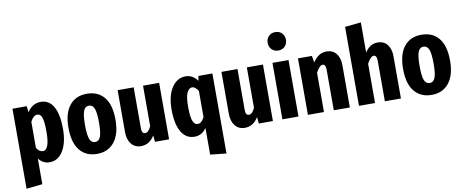

<svg xmlns="http://www.w3.org/2000/svg" viewBox="-81 -1182 4299 1777"><g transform="rotate(-10 2068.5 -293.0)"><path d="M313 -547.9Q391.1 -547.9 432.1 -475.3Q473.1 -402.8 473.1 -267.1Q473.1 -136.7 425.8 -59.8Q378.4 17.1 298.8 17.1Q236.3 17.1 195.8 -36.1V205.1L44.9 221.2V-530.8H179.2L185.1 -473.1Q234.4 -547.9 313 -547.9ZM254.9 -95.2Q317.9 -95.2 317.9 -265.1Q317.9 -316.9 314.2 -351.3Q310.5 -385.7 302.7 -404.1Q294.9 -422.4 285.2 -429.7Q275.4 -437 261.2 -437Q224.6 -437 195.8 -380.9V-136.2Q221.2 -95.2 254.9 -95.2Z M745.6 -547.9Q849.6 -547.9 908 -477.1Q966.3 -406.2 966.3 -265.1Q966.3 -130.4 907.7 -56.6Q849.1 17.1 745.6 17.1Q641.1 17.1 582.8 -54.7Q524.4 -126.5 524.4 -266.1Q524.4 -402.8 582.8 -475.3Q641.1 -547.9 745.6 -547.9ZM679.7 -266.1Q679.7 -170.4 695.3 -132.3Q710.9 -94.2 745.6 -94.2Q780.3 -94.2 795.9 -132.8Q811.5 -171.4 811.5 -265.1Q811.5 -359.9 795.9 -397.9Q780.3 -436 745.6 -436Q710.9 -436 695.3 -397.7Q679.7 -359.4 679.7 -266.1Z M1423.3 -530.8V0H1291L1285.2 -61Q1236.8 17.1 1158.2 17.1Q1100.1 17.1 1066.7 -25.1Q1033.2 -67.4 1033.2 -136.2V-530.8H1184.1V-142.1Q1184.1 -119.6 1192.1 -107.4Q1200.2 -95.2 1215.3 -95.2Q1247.6 -95.2 1272 -150.9V-530.8Z M1792 -530.8H1923.8V221.2L1772.9 205.1V-45.9Q1732.4 17.1 1660.6 17.1Q1580.6 17.1 1537.1 -56.6Q1493.7 -130.4 1493.7 -266.1Q1493.7 -396 1543.5 -471.9Q1593.3 -547.9 1674.8 -547.9Q1739.7 -547.9 1785.6 -485.8ZM1710 -94.2Q1747.1 -94.2 1772.9 -147.9V-393.1Q1745.1 -437 1715.8 -437Q1686 -437 1667.5 -397.2Q1648.9 -357.4 1648.9 -266.1Q1648.9 -213.9 1653.6 -178.7Q1658.2 -143.6 1667.2 -125.7Q1676.3 -107.9 1686.3 -101.1Q1696.3 -94.2 1710 -94.2Z M2398.9 -530.8V0H2266.6L2260.7 -61Q2212.4 17.1 2133.8 17.1Q2075.7 17.1 2042.2 -25.1Q2008.8 -67.4 2008.8 -136.2V-530.8H2159.7V-142.1Q2159.7 -119.6 2167.7 -107.4Q2175.8 -95.2 2190.9 -95.2Q2223.1 -95.2 2247.6 -150.9V-530.8Z M2562.5 -807.1Q2601.1 -807.1 2624.8 -782.5Q2648.4 -757.8 2648.4 -720.2Q2648.4 -683.1 2624.5 -658.4Q2600.6 -633.8 2562.5 -633.8Q2524.9 -633.8 2500.7 -658.4Q2476.6 -683.1 2476.6 -720.2Q2476.6 -757.8 2500.7 -782.5Q2524.9 -807.1 2562.5 -807.1ZM2639.2 -530.8V0H2488.3V-530.8Z M3000 -547.9Q3056.6 -547.9 3089.4 -507.1Q3122.1 -466.3 3122.1 -397V0H2971.2V-380.9Q2971.2 -433.1 2941.9 -433.1Q2913.1 -433.1 2878.9 -369.1V0H2728V-530.8H2858.9L2870.1 -467.8Q2897 -508.3 2927.7 -528.1Q2958.5 -547.9 3000 -547.9Z M3480 -547.9Q3536.6 -547.9 3569.3 -507.1Q3602.1 -466.3 3602.1 -397V0H3451.2V-380.9Q3451.2 -433.1 3421.9 -433.1Q3393.1 -433.1 3358.9 -369.1V0H3208V-742.2L3358.9 -757.8V-475.1Q3384.3 -512.7 3413.1 -530.3Q3441.9 -547.9 3480 -547.9Z M3890.1 -547.9Q3994.1 -547.9 4052.5 -477.1Q4110.8 -406.2 4110.8 -265.1Q4110.8 -130.4 4052.2 -56.6Q3993.7 17.1 3890.1 17.1Q3785.6 17.1 3727.3 -54.7Q3668.9 -126.5 3668.9 -266.1Q3668.9 -402.8 3727.3 -475.3Q3785.6 -547.9 3890.1 -547.9ZM3824.2 -266.1Q3824.2 -170.4 3839.8 -132.3Q3855.5 -94.2 3890.1 -94.2Q3924.8 -94.2 3940.4 -132.8Q3956.1 -171.4 3956.1 -265.1Q3956.1 -359.9 3940.4 -397.9Q3924.8 -436 3890.1 -436Q3855.5 -436 3839.8 -397.7Q3824.2 -359.4 3824.2 -266.1Z"/></g></svg>

Font: Fira Sans Compressed
Style: Bold
Weight: 700
Width: 1
Designer: Carrois Corporate & Edenspiekermann AG
Foundry: Carrois Corporate GbR & Edenspiekermann AG
Version: Version 4.203;PS 004.203;hotconv 1.0.88;makeotf.lib2.5.64775